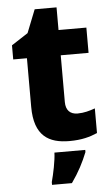

<svg xmlns="http://www.w3.org/2000/svg" viewBox="-59 -702 558 962"><g transform="rotate(-5 219.5 -221.0)"><path d="M322 -124C285 -124 263 -145 263 -187V-422H403V-549H263V-663H153L107 -547L24 -493V-422H93V-177C93 -31 166 10 269 10C332 10 373 -2 410 -18V-142C382 -132 354 -124 322 -124ZM344 72V61H189C188 100 174 167 163 207V221H263C300 169 324 122 344 72Z"/></g></svg>

Font: Noto Sans Lao UI ExtBd
Style: Regular
Weight: 800
Designer: Monotype Design Team
Foundry: Monotype Imaging Inc.
Version: Version 2.000